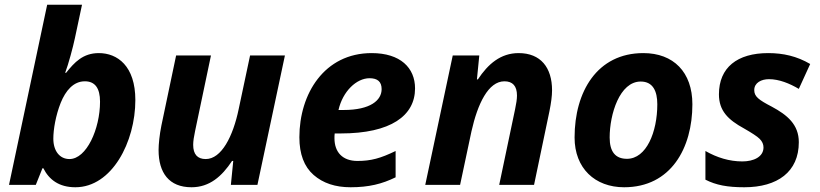

<svg xmlns="http://www.w3.org/2000/svg" viewBox="-20 -780 3458 810"><path d="M298 10C452 10 551 -181 551 -358C551 -502 475 -556 397 -556C330 -556 294 -517 259 -473H255C269 -510 288 -581 296 -619L326 -760H179L18 0H131L159 -70H163C187 -22 229 10 298 10ZM273 -109C232 -109 205 -143 205 -195C205 -234 215 -293 236 -346C257 -398 290 -437 338 -437C381 -437 402 -408 402 -351C402 -236 345 -109 273 -109Z M788 10C864 10 916 -36 959 -101H964L954 0H1066L1182 -546H1035L987 -320C963 -204 914 -109 848 -109C813 -109 795 -129 795 -169C795 -184 798 -204 803 -227L870 -546H723L661 -251C653 -212 649 -171 649 -147C649 -51 693 10 788 10Z M1459 10C1536 10 1592 -4 1649 -32V-143C1585 -112 1545 -101 1488 -101C1425 -101 1391 -138 1391 -197C1391 -204 1391 -209 1392 -217H1417C1629 -217 1731 -292 1731 -407C1731 -494 1669 -556 1548 -556C1348 -556 1243 -384 1243 -201C1243 -130 1263 -77 1303 -42C1343 -7 1395 10 1459 10ZM1408 -316C1426 -395 1484 -450 1539 -450C1573 -450 1590 -435 1590 -404C1590 -357 1543 -316 1430 -316Z M1921 0 1969 -226C1995 -342 2040 -437 2108 -437C2143 -437 2161 -417 2161 -377C2161 -362 2158 -342 2153 -319L2086 0H2233L2298 -311C2305 -346 2309 -375 2309 -399C2309 -495 2261 -556 2168 -556C2092 -556 2039 -510 1996 -445H1992L2002 -546H1890L1774 0Z M2613 10C2811 10 2901 -156 2901 -340C2901 -476 2821 -556 2694 -556C2499 -556 2404 -393 2404 -200C2404 -70 2490 10 2613 10ZM2625 -110C2576 -110 2552 -140 2552 -200C2552 -298 2594 -436 2683 -436C2735 -436 2753 -395 2753 -340C2753 -223 2707 -110 2625 -110Z M3120 10C3260 10 3350 -55 3350 -180C3350 -255 3301 -295 3236 -330C3180 -359 3162 -373 3162 -400C3162 -431 3192 -446 3224 -446C3267 -446 3311 -428 3350 -405L3398 -510C3342 -543 3284 -556 3221 -556C3090 -556 3013 -495 3013 -382C3013 -313 3051 -275 3119 -238C3152 -219 3174 -205 3185 -194C3196 -183 3201 -171 3201 -158C3201 -118 3159 -99 3112 -99C3057 -99 3005 -115 2956 -143V-22C3001 1 3049 10 3120 10Z"/></svg>

Font: BC Sans
Style: Bold Italic
Weight: 700
Italic angle: -12°
Designer: Monotype Design Team
Province of B.C.
Foundry: Monotype Imaging Inc.
Version: Version 2.000;GOOG;noto-source:20170915:90ef993387c0